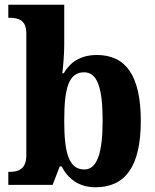

<svg xmlns="http://www.w3.org/2000/svg" viewBox="-20 -780 656 810"><path d="M383 10C507 10 574 -76 574 -270C574 -463 509 -548 389 -548C318 -548 275 -516 249 -471H243C247 -502 251 -556 251 -591V-760H15V-705H19C59 -705 91 -695 91 -639V-125C91 -64 55 -55 21 -55H15V0H202L232 -78H240C267 -26 312 10 383 10ZM336 -65C269 -65 251 -138 251 -271C251 -407 269 -475 335 -475C391 -475 413 -408 413 -272C413 -138 391 -65 336 -65Z"/></svg>

Font: Noto Serif Armenian SemiCondensed
Style: Bold
Weight: 700
Width: 4
Designer: Monotype Design Team
Foundry: Monotype Imaging Inc.
Version: Version 2.008